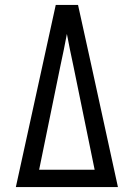

<svg xmlns="http://www.w3.org/2000/svg" viewBox="-20 -755 540 775"><path d="M44 0 205 -735H295L349 -490L456 0ZM138 -70H362L276 -490Q269 -522 262.5 -554Q256 -586 250 -618Q244 -586 237.5 -554Q231 -522 224 -490Z"/></svg>

Font: Iosevka NFM
Style: Regular
Weight: 400
Monospace: yes
Designer: Belleve Invis
Foundry: Belleve Invis
Version: Version 29.0.4; ttfautohint (v1.8.4);Nerd Fonts 3.3.0